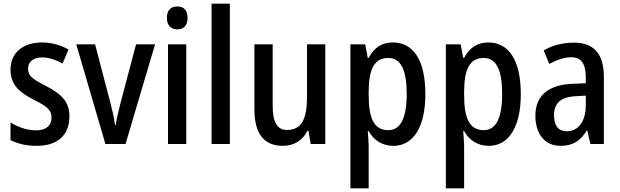

<svg xmlns="http://www.w3.org/2000/svg" viewBox="-20 -780 3357 1040"><path d="M356 -150C356 -234 307 -273 230 -314C155 -352 132 -369 132 -408C132 -445 160 -469 208 -469C246 -469 284 -455 319 -436L351 -512C307 -536 261 -550 207 -550C105 -550 37 -494 37 -404C37 -320 85 -280 162 -240C237 -204 259 -182 259 -144C259 -100 230 -74 175 -74C126 -74 73 -93 37 -117V-21C75 -2 121 10 179 10C291 10 356 -47 356 -150Z M551 0H660L820 -540H717L631 -215C621 -173 610 -130 607 -103H603C598 -143 587 -188 577 -227L495 -540H393Z M941 -745C905 -745 884 -725 884 -683C884 -642 906 -621 941 -621C975 -621 996 -642 996 -683C996 -724 976 -745 941 -745ZM989 -540H890V0H989Z M1225 0V-760H1126V0Z M1742 -540H1643V-259C1643 -138 1616 -76 1534 -76C1481 -76 1457 -119 1457 -207V-540H1358V-188C1358 -61 1406 10 1512 10C1569 10 1618 -17 1645 -71H1651L1663 0H1742Z M2108 -550C2048 -550 2008 -523 1977 -467H1972L1958 -540H1878V240H1977V11C1977 -11 1974 -41 1972 -70H1977C2004 -21 2050 10 2111 10C2218 10 2284 -91 2284 -270C2284 -454 2219 -550 2108 -550ZM2083 -466C2153 -466 2183 -398 2183 -270C2183 -142 2150 -75 2084 -75C2007 -75 1977 -136 1977 -266V-286C1978 -409 2009 -466 2083 -466Z M2625 -550C2565 -550 2525 -523 2494 -467H2489L2475 -540H2395V240H2494V11C2494 -11 2491 -41 2489 -70H2494C2521 -21 2567 10 2628 10C2735 10 2801 -91 2801 -270C2801 -454 2736 -550 2625 -550ZM2600 -466C2670 -466 2700 -398 2700 -270C2700 -142 2667 -75 2601 -75C2524 -75 2494 -136 2494 -266V-286C2495 -409 2526 -466 2600 -466Z M3089 -549C3027 -549 2971 -534 2925 -507L2955 -434C2997 -456 3036 -470 3074 -470C3127 -470 3153 -437 3153 -360V-329L3081 -326C2950 -321 2880 -262 2880 -153C2880 -60 2927 10 3016 10C3084 10 3124 -17 3159 -74H3161L3178 0H3251V-363C3251 -485 3200 -549 3089 -549ZM3100 -259 3153 -262V-210C3153 -120 3111 -69 3050 -69C3007 -69 2981 -96 2981 -156C2981 -220 3016 -255 3100 -259Z"/></svg>

Font: Noto Sans Myanmar UI Condensed Medium
Style: Regular
Weight: 500
Width: 3
Designer: Monotype Design Team
Foundry: Monotype Imaging Inc.
Version: Version 2.103